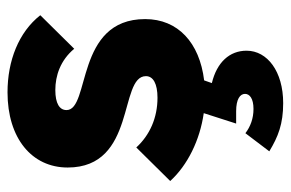

<svg xmlns="http://www.w3.org/2000/svg" viewBox="-148 -392 755 498"><g transform="rotate(-90 229.0 -142.5)"><path d="M211 215C293 215 347 174 347 120C347 76 317 43 263 30L270 10C368 -2 429 -58 429 -143C429 -325 193 -285 193 -347C193 -365 210 -376 245 -376C282 -376 322 -363 352 -327L439 -415C395 -471 321 -500 239 -500C120 -500 44 -437 44 -344C44 -165 281 -212 281 -141C281 -122 261 -111 225 -111C173 -111 128 -131 96 -166L9 -78C50 -33 115 -1 185 9L158 93H190C221 93 235 103 235 116C235 128 223 138 196 138C171 138 150 130 133 117L86 179C124 202 157 215 211 215Z"/></g></svg>

Font: MV Cash
Style: Bold
Weight: 700
Designer: Rodrigo Fuenzalida
Foundry: fragTYPE
Version: Version 1.100;Glyphs 3.1.2 (3151)